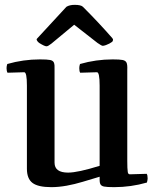

<svg xmlns="http://www.w3.org/2000/svg" viewBox="-20 -759 639 792"><path d="M589 -23Q589 -37 585 -42L516 -40Q508 -40 507 -50Q505 -62 505 -95V-471Q506 -492 502 -500.5Q498 -509 486 -511.5Q474 -514 445 -514Q376 -514 310 -495Q307 -486 307 -478Q307 -464 311 -459L380 -461Q391 -461 391 -406V-75Q301 -47 261 -47Q205 -47 205 -88V-471Q206 -492 202.5 -500.5Q199 -509 187 -511.5Q175 -514 145 -514Q76 -514 10 -495Q7 -486 7 -478Q7 -466 11 -459L80 -461Q91 -461 91 -406V-63Q91 -22 114 -4.5Q137 13 192 13Q221 13 255 7Q288 1 321 -9L391 -30Q390 -9 393.5 -0.5Q397 8 409 10.5Q421 13 451 13Q520 13 586 -6Q589 -17 589 -23ZM254 -731 133 -600Q131 -598 131 -597Q131 -594 134 -589.5Q137 -585 143 -581Q164 -568 172 -568Q178 -568 192 -579L286 -657L382 -582Q399 -570 404 -570Q408 -570 417 -573Q433 -579 442 -586Q445 -588 446 -593Q447 -598 443 -602Q388 -665 322 -731Q314 -739 288 -739Q267 -739 254 -731Z"/></svg>

Font: Federant
Style: Regular
Weight: 400
Designer: Olexa M. Volochay, Alexei Vanyashin, Otto Ludwig Naegele
Foundry: Cyreal (www.cyreal.org)
Version: Version 1.011; ttfautohint (v1.4.1)